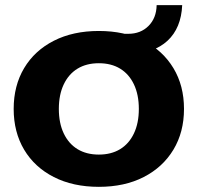

<svg xmlns="http://www.w3.org/2000/svg" viewBox="-20 -714 766 744"><path d="M363 10Q263 10 188.5 -28Q114 -66 73.5 -134Q33 -202 33 -292Q33 -382 73.5 -450Q114 -518 188.5 -556Q263 -594 363 -594Q463 -594 537 -556Q611 -518 652 -450Q693 -382 693 -292Q693 -202 652 -134Q611 -66 537 -28Q463 10 363 10ZM363 -115Q411 -115 445.5 -136Q480 -157 499 -197Q518 -237 518 -292Q518 -347 499 -387Q480 -427 445.5 -448Q411 -469 363 -469Q315 -469 280.5 -448Q246 -427 227 -387Q208 -347 208 -292Q208 -237 227 -197Q246 -157 280.5 -136Q315 -115 363 -115ZM458 -507V-583H477Q525 -583 555.5 -613.5Q586 -644 587 -694H686Q682 -605 629 -556Q576 -507 485 -507Z"/></svg>

Font: Rokkitt ExtraBold
Style: Regular
Weight: 800
Version: Version 3.103